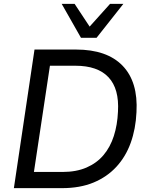

<svg xmlns="http://www.w3.org/2000/svg" viewBox="-20 -976 774 996"><path d="M52 0 159 -719H374Q535 -719 616 -635Q697 -551 688 -394Q684 -307 658 -235Q632 -163 583.5 -110.5Q535 -58 465 -29Q395 0 301 0ZM156 -84H305Q376 -84 429 -107Q482 -130 517 -171.5Q552 -213 570.5 -270.5Q589 -328 592 -397Q599 -515 543 -575Q487 -635 371 -635H239ZM400 -780 300 -956H367L445 -838L551 -956H620L481 -780Z"/></svg>

Font: Nunitoga
Style: Medium Italic
Weight: 500
Italic angle: -9°
Designer: Vernon Adams
Foundry: Vernon Adams
Version: Version 1.0